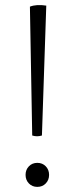

<svg xmlns="http://www.w3.org/2000/svg" viewBox="-20 -716 292 751"><path d="M159 1.5Q146 15 126 15Q106 15 93 1.5Q80 -12 80 -32Q80 -52 93 -65.5Q106 -79 126 -79Q146 -79 159 -65.5Q172 -52 172 -32Q172 -12 159 1.5ZM106 -186 97 -690Q123 -700 161 -694L144 -186Q125 -180 106 -186Z"/></svg>

Font: Karma Light
Style: Regular
Weight: 300
Designer: Joana Correia
Foundry: Indian Type Foundry
Version: Version 1.202;PS 1.0;hotconv 1.0.78;makeotf.lib2.5.61930; tt